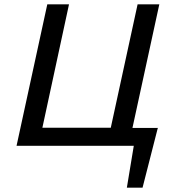

<svg xmlns="http://www.w3.org/2000/svg" viewBox="-20 -678 806 893"><path d="M564 0 582 -83H715L655 0ZM570 195 616 -83H714L643 195ZM477 0 620 -658H721L578 0ZM89 0 106 -84H564L547 0ZM57 0 200 -658H301L159 0Z"/></svg>

Font: Ysabeau SemiBold
Style: Italic
Weight: 600
Italic angle: -12°
Designer: Christian Thalmann (Catharsis Fonts)
Version: Version 2.002